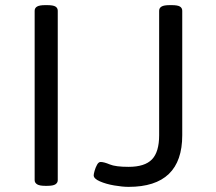

<svg xmlns="http://www.w3.org/2000/svg" viewBox="-20 -722 840 748"><path d="M156 2Q134 2 124.5 -4Q115 -10 115 -20V-680Q115 -691 124.5 -696.5Q134 -702 156 -702H164Q187 -702 196 -696.5Q205 -691 205 -680V-20Q205 -10 196 -4Q187 2 164 2ZM481 6Q457 6 425 0.5Q393 -5 369 -15.5Q345 -26 345 -39Q345 -44 348.5 -56.5Q352 -69 358 -80Q364 -91 372 -91Q385 -91 407.5 -81.5Q430 -72 481 -72Q544 -72 572 -101Q600 -130 600 -195V-680Q600 -691 609.5 -696.5Q619 -702 641 -702H649Q672 -702 681 -696.5Q690 -691 690 -680V-195Q690 6 481 6Z"/></svg>

Font: Asap Expanded
Style: Regular
Weight: 400
Width: 7
Designer: Pablo Cosgaya
Foundry: Omnibus-Type
Version: Version 3.001; ttfautohint (v1.8.4.7-5d5b)